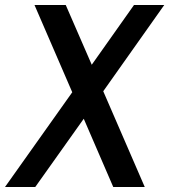

<svg xmlns="http://www.w3.org/2000/svg" viewBox="-61 -748 677 768"><path d="M202 -728 306 -489 475 -728H596L352 -383L518 0H392L274 -273L80 0H-41L228 -379L77 -728Z"/></svg>

Font: Rosario SemiBold
Style: Italic
Weight: 600
Italic angle: -8.05°
Designer: Hector Gatti
Foundry: Omnibus Type
Version: Version 1.101; ttfautohint (v1.8.1.43-b0c9)